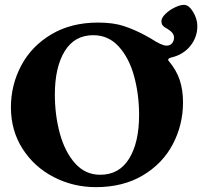

<svg xmlns="http://www.w3.org/2000/svg" viewBox="-20 -757 833 791"><path d="M25 -315Q25 -407 67.5 -487Q110 -567 191.5 -615.5Q273 -664 384 -664Q446 -664 489 -650Q532 -636 577 -612L602 -598Q646 -569 666 -569Q681 -569 689 -579Q697 -589 697 -602Q697 -622 670 -638Q668 -639 660.5 -643.5Q653 -648 649 -654Q645 -660 645 -670Q645 -683 661 -699Q677 -715 699.5 -726Q722 -737 738 -737Q758 -737 775.5 -708Q793 -679 793 -650Q793 -603 763.5 -567Q734 -531 685 -520Q677 -518 674 -514Q671 -510 675 -506Q707 -468 720.5 -427Q734 -386 734 -335Q734 -243 692 -163Q650 -83 568.5 -34.5Q487 14 375 14Q282 14 201.5 -27.5Q121 -69 73 -144Q25 -219 25 -315ZM553 -283Q553 -368 532.5 -443Q512 -518 469.5 -565Q427 -612 364 -612Q287 -612 246.5 -546Q206 -480 206 -367Q206 -283 226.5 -207.5Q247 -132 289 -84.5Q331 -37 393 -37Q471 -37 512 -103.5Q553 -170 553 -283Z"/></svg>

Font: EB Garamond ExtraBold
Style: Regular
Weight: 800
Designer: Georg Duffner and Octavio Pardo
Foundry: Georg Duffner
Version: Version 1.000